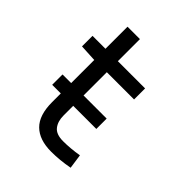

<svg xmlns="http://www.w3.org/2000/svg" viewBox="-166 -662 769 769"><g transform="rotate(45 219.0 -277.0)"><path d="M181.6 -562.5V-437.5H335.9V-375H181.6V-129.9Q181.6 -96.7 197.8 -76.2Q213.9 -55.7 252.9 -55.7Q294.9 -55.7 340.8 -63.5L349.6 -2Q296.9 7.8 249 7.8Q181.6 7.8 146.5 -26.9Q111.3 -61.5 111.3 -135.7V-374L38.1 -377.9V-437.5H111.3V-562.5ZM62.5 -184.6V-243.2H312.5V-184.6Z"/></g></svg>

Font: Sudo Var
Style: Regular
Weight: 400
Monospace: yes
Designer: Jens Kutilek
Foundry: Jens Kutilek
Version: Version 0.065;FEAKit 1.0